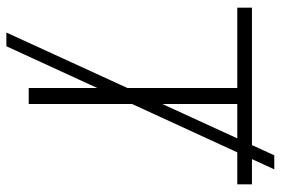

<svg xmlns="http://www.w3.org/2000/svg" viewBox="-159 -651 880 602"><g transform="rotate(90 281.0 -350.0)"><path d="M256 0V-654H4V-700H558V-654H306V0ZM82 70 467 -770H511L125 70Z"/></g></svg>

Font: Montserrat Thin Light
Style: Regular
Weight: 300
Version: Version 9.000